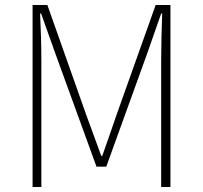

<svg xmlns="http://www.w3.org/2000/svg" viewBox="-20 -746 810 766"><path d="M110 0H145V-502C145 -559 143 -633 140 -692H144L201 -532L365 -81H404L567 -532L623 -692H627C625 -633 623 -559 623 -502V0H660V-726H601L445 -288C426 -234 408 -179 388 -124H384C364 -179 344 -234 324 -288L169 -726H110Z"/></svg>

Font: Harano Aji Gothic K1 ExtraLight
Style: Regular
Weight: 250
Foundry: Masamichi Hosoda
Version: HaranoAjiGothicK1-ExtraLight version 20230610;ttx 4.39.4